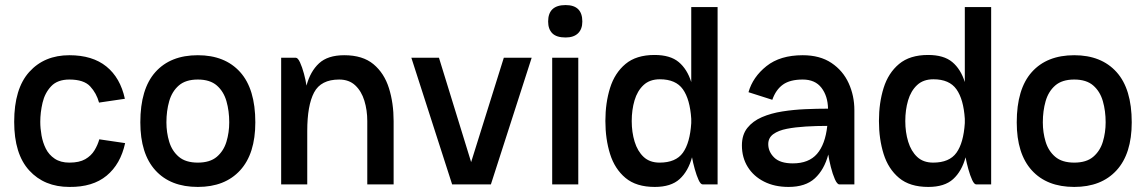

<svg xmlns="http://www.w3.org/2000/svg" viewBox="-20 -728 4524 758"><path d="M254 10Q155 10 95.5 -55Q36 -120 36 -247Q36 -378 95.5 -444Q155 -510 254 -510Q345 -510 400 -465.5Q455 -421 473 -338L371 -323Q361 -360 336 -387Q311 -414 254 -414Q207 -414 182 -387.5Q157 -361 148 -322.5Q139 -284 139 -247Q139 -221 144 -193Q149 -165 161 -141Q173 -117 196 -101.5Q219 -86 254 -86Q293 -86 316.5 -99.5Q340 -113 353 -134.5Q366 -156 372 -178L474 -163Q456 -80 401 -34.5Q346 11 254 10Z M534 -245Q534 -377 593.5 -443.5Q653 -510 761 -510Q868 -510 928 -443.5Q988 -377 988 -245Q988 -121 928 -55.5Q868 10 761 10Q653 10 593.5 -55.5Q534 -121 534 -245ZM761 -86Q809 -86 836 -109Q863 -132 874 -168.5Q885 -205 885 -245Q885 -290 874 -328.5Q863 -367 836 -390.5Q809 -414 761 -414Q713 -414 686 -390.5Q659 -367 648 -328.5Q637 -290 637 -245Q637 -205 648 -168.5Q659 -132 686 -109Q713 -86 761 -86Z M1090 0V-500H1148Q1156 -500 1164.5 -481.5Q1173 -463 1180 -437Q1187 -411 1190 -390Q1205 -446 1239.5 -478Q1274 -510 1339 -510Q1412 -510 1454.5 -474.5Q1497 -439 1515.5 -380Q1534 -321 1534 -250V0H1430V-250Q1430 -293 1418.5 -330.5Q1407 -368 1382.5 -391Q1358 -414 1319 -414Q1247 -414 1220 -363Q1193 -312 1193 -211V0Z M1765 0 1604 -500H1713L1840 -88L1969 -500H2079L1918 0Z M2144 -643Q2144 -708 2213 -708Q2279 -708 2279 -643Q2279 -613 2262 -596.5Q2245 -580 2213 -580Q2177 -580 2160.5 -596.5Q2144 -613 2144 -643ZM2160 -500H2263V0H2160Z M2564 -511Q2626 -511 2659.5 -483Q2693 -455 2709 -404V-700H2813V0H2754Q2746 0 2738 -17.5Q2730 -35 2723 -60Q2716 -85 2712 -107Q2697 -52 2663 -21Q2629 10 2565 10Q2492 10 2449.5 -25.5Q2407 -61 2388.5 -120Q2370 -179 2370 -250V-251Q2370 -322 2388.5 -381Q2407 -440 2449.5 -475.5Q2492 -511 2564 -511ZM2585 -415Q2545 -415 2520.5 -392Q2496 -369 2485 -331.5Q2474 -294 2474 -250Q2474 -206 2485.5 -168.5Q2497 -131 2521 -108.5Q2545 -86 2584 -86Q2648 -86 2676 -125Q2704 -164 2709 -242V-259Q2704 -336 2676 -375.5Q2648 -415 2585 -415Z M3029 -334 2935 -364Q2952 -424 3006 -467Q3060 -510 3149 -510Q3217 -510 3262.5 -479.5Q3308 -449 3330.5 -399.5Q3353 -350 3353 -293V0H3294Q3285 0 3276 -20.5Q3267 -41 3260 -69Q3253 -97 3250 -118Q3234 -58 3197 -24Q3160 10 3093 10Q3038 10 2996.5 -11Q2955 -32 2932 -69Q2909 -106 2909 -154Q2909 -196 2930.5 -223Q2952 -250 2988 -265.5Q3024 -281 3068.5 -288Q3113 -295 3159.5 -297Q3206 -299 3249 -299Q3248 -349 3223 -381.5Q3198 -414 3149 -414Q3099 -414 3071 -394Q3043 -374 3029 -334ZM3013 -159Q3013 -129 3036.5 -106Q3060 -83 3110 -83Q3173 -83 3205.5 -120.5Q3238 -158 3246 -231Q3203 -231 3161.5 -228.5Q3120 -226 3086.5 -219.5Q3053 -213 3033 -198.5Q3013 -184 3013 -159Z M3644 -511Q3706 -511 3739.5 -483Q3773 -455 3789 -404V-700H3893V0H3834Q3826 0 3818 -17.5Q3810 -35 3803 -60Q3796 -85 3792 -107Q3777 -52 3743 -21Q3709 10 3645 10Q3572 10 3529.5 -25.5Q3487 -61 3468.5 -120Q3450 -179 3450 -250V-251Q3450 -322 3468.5 -381Q3487 -440 3529.5 -475.5Q3572 -511 3644 -511ZM3665 -415Q3625 -415 3600.5 -392Q3576 -369 3565 -331.5Q3554 -294 3554 -250Q3554 -206 3565.5 -168.5Q3577 -131 3601 -108.5Q3625 -86 3664 -86Q3728 -86 3756 -125Q3784 -164 3789 -242V-259Q3784 -336 3756 -375.5Q3728 -415 3665 -415Z M3994 -245Q3994 -377 4053.5 -443.5Q4113 -510 4221 -510Q4328 -510 4388 -443.5Q4448 -377 4448 -245Q4448 -121 4388 -55.5Q4328 10 4221 10Q4113 10 4053.5 -55.5Q3994 -121 3994 -245ZM4221 -86Q4269 -86 4296 -109Q4323 -132 4334 -168.5Q4345 -205 4345 -245Q4345 -290 4334 -328.5Q4323 -367 4296 -390.5Q4269 -414 4221 -414Q4173 -414 4146 -390.5Q4119 -367 4108 -328.5Q4097 -290 4097 -245Q4097 -205 4108 -168.5Q4119 -132 4146 -109Q4173 -86 4221 -86Z"/></svg>

Font: Haskoy SemiBold
Style: Regular
Weight: 600
Designer: Ertekin Erdin
Foundry: Ertekin Erdin
Version: Version 1.500; ttfautohint (v1.8.3)